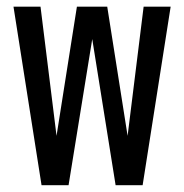

<svg xmlns="http://www.w3.org/2000/svg" viewBox="-20 -546 540 562"><path d="M101.6 -3.9 19.5 -526.4H98.6L145.5 -148.4L205.1 -526.4H293.9L353.5 -148.4L400.4 -526.4H479.5L397.5 -3.9H318.4L250 -431.6L180.7 -3.9Z"/></svg>

Font: Kosugi
Style: Regular
Weight: 400
Version: Version 4.002